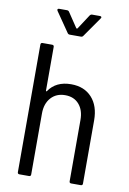

<svg xmlns="http://www.w3.org/2000/svg" viewBox="-97 -950 676 1008"><g transform="rotate(10 241.0 -446.0)"><path d="M417 -347V-10Q417 0 407 0H356Q346 0 346 -10V-337Q346 -389 319 -420Q292 -451 245 -451Q198 -451 169.5 -419.5Q141 -388 141 -335V-10Q141 0 131 0H80Q70 0 70 -10V-690Q70 -700 80 -700H131Q141 -700 141 -690V-457Q141 -455 142.5 -454Q144 -453 146 -455Q185 -513 266 -513Q336 -513 376.5 -468.5Q417 -424 417 -347ZM126 -885Q126 -892 135 -892H176Q184 -892 188 -886L241 -807Q242 -806 244 -806Q246 -806 247 -807L298 -885Q303 -892 310 -892H352Q358 -892 360 -888.5Q362 -885 358 -880L284 -774Q280 -768 272 -768H213Q205 -768 201 -774L128 -880Z"/></g></svg>

Font: Barlow Semi Condensed
Style: Regular
Weight: 400
Width: 4
Designer: Jeremy Tribby
Foundry: Tribby Type
Version: Version 1.408;December 10, 2018;FontCreator 11.5.0.2430 64-b